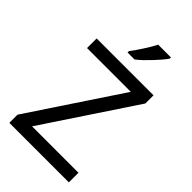

<svg xmlns="http://www.w3.org/2000/svg" viewBox="-278 -1036 1129 1129"><g transform="rotate(45 286.0 -472.0)"><path d="M438 -934V-944H332C309 -899 266 -833 237 -796V-784H295C342 -820 413 -897 438 -934ZM533 0V-80H147L523 -646V-714H50V-634H414L38 -68V0Z"/></g></svg>

Font: Noto Sans Syriac Western
Style: Regular
Weight: 400
Designer: Patrick Giasson and the Monotype Design Team
Foundry: Monotype Imaging Inc.
Version: Version 3.000